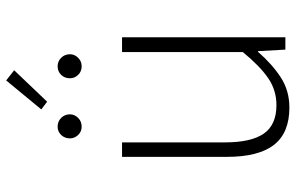

<svg xmlns="http://www.w3.org/2000/svg" viewBox="-188 -758 959 623"><g transform="rotate(-90 291.5 -446.5)"><path d="M254 13Q172 13 133 -37Q94 -87 94 -190V-530H141V-196Q141 -111 169.5 -70Q198 -29 262 -29Q310 -29 349 -55.5Q388 -82 434 -138V-530H482V0H442L437 -89H435Q395 -43 352 -15Q309 13 254 13ZM192 -661Q176 -661 165 -672.5Q154 -684 154 -699Q154 -716 165 -727.5Q176 -739 192 -739Q209 -739 220.5 -727.5Q232 -716 232 -699Q232 -684 220.5 -672.5Q209 -661 192 -661ZM273 -773 248 -792 342 -906 375 -880ZM388 -661Q371 -661 360 -672.5Q349 -684 349 -699Q349 -716 360 -727.5Q371 -739 388 -739Q404 -739 415.5 -727.5Q427 -716 427 -699Q427 -684 415.5 -672.5Q404 -661 388 -661Z"/></g></svg>

Font: Noto Sans JP ExtraLight
Style: Regular
Weight: 250
Designer: Ryoko NISHIZUKA  (kana, bopomofo & ideographs); Paul D. Hunt (Latin, Greek & Cyrillic); Sandoll Communications , Soo-you
Foundry: Adobe
Version: Version 2.004-H2;hotconv 1.0.118;makeotfexe 2.5.65603